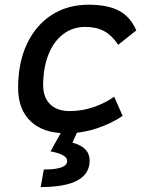

<svg xmlns="http://www.w3.org/2000/svg" viewBox="-20 -547 626 802"><path d="M271.5 -83Q322.3 -83 370.8 -99.6Q419.4 -116.2 457 -143.1L492.2 -63Q444.3 -30.3 382.8 -10.3Q321.3 9.8 257.3 9.8Q161.1 9.8 108.4 -40Q55.7 -89.8 55.7 -180.2Q55.7 -285.2 92.3 -363Q128.9 -440.9 195.1 -484.1Q261.2 -527.3 350.1 -527.3Q430.2 -527.3 477.5 -502Q524.9 -476.6 549.3 -419.9L473.6 -359.9Q448.2 -398.9 415.5 -416.7Q382.8 -434.6 336.4 -434.6Q283.7 -434.6 243.9 -404.3Q204.1 -374 182.4 -319.3Q160.6 -264.6 160.2 -190.9Q160.6 -139.6 189.7 -111.3Q218.8 -83 271.5 -83ZM149.9 234.4 163.1 161.1Q260.7 161.1 260.7 125.5Q260.7 98.1 190.9 85.4L252 -23.9L304.2 1L282.7 48.8Q354.5 67.9 354.5 123.5Q354.5 234.4 149.9 234.4Z"/></svg>

Font: CaskaydiaCove NFP
Style: Italic
Weight: 400
Italic angle: -10°
Designer: Aaron Bell
Foundry: Saja Typeworks
Version: Version 2111.001; VTT 6.35;Nerd Fonts 3.1.1